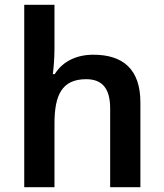

<svg xmlns="http://www.w3.org/2000/svg" viewBox="-20 -780 682 800"><path d="M207 -579V-760H81V0H207V-265C207 -384 238 -450 339 -450C408 -450 439 -409 439 -328V0H565V-353C565 -492 492 -552 369 -552C301 -552 242 -526 208 -471H200C203 -491 207 -536 207 -579Z"/></svg>

Font: Noto Sans Bamum SemiBold
Style: Regular
Weight: 600
Designer: Monotype Design Team
Foundry: Monotype Imaging Inc.
Version: Version 2.002